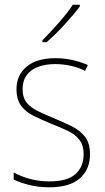

<svg xmlns="http://www.w3.org/2000/svg" viewBox="-20 -836 444 815"><path d="M362 -181Q362 -117 319 -79Q276 -41 189 -41Q141 -41 101.5 -51.5Q62 -62 38 -74V-104Q71 -86 109.5 -76Q148 -66 189 -66Q266 -66 300.5 -97Q335 -128 335 -182Q335 -219 317.5 -242Q300 -265 269 -280Q238 -295 199 -310Q158 -327 124 -343.5Q90 -360 70 -386.5Q50 -413 50 -458Q50 -517 93 -553Q136 -589 215 -589Q255 -589 290.5 -580.5Q326 -572 353 -560L341 -535Q318 -548 283.5 -556Q249 -564 215 -564Q151 -564 113.5 -537Q76 -510 76 -458Q76 -421 93.5 -400Q111 -379 140.5 -364.5Q170 -350 207 -335Q247 -318 282.5 -301Q318 -284 340 -256.5Q362 -229 362 -181ZM319 -809Q293 -774 253.5 -731Q214 -688 178 -657H160V-665Q194 -699 230 -740Q266 -781 289 -816H319Z"/></svg>

Font: Noto Sans Tamil UI SemiCondensed Thin
Style: Regular
Weight: 100
Width: 4
Designer: Jelle Bosma - Monotype Design Team
Foundry: Monotype Imaging Inc.
Version: Version 2.004; ttfautohint (v1.8.4.7-5d5b)